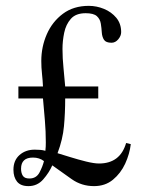

<svg xmlns="http://www.w3.org/2000/svg" viewBox="-20 -632 492 663"><path d="M415.5 -138.2 431.6 -134.3Q427.7 -100.6 412.4 -67.1Q397 -33.7 370.1 -11.5Q343.3 10.7 304.7 10.7Q261.7 10.7 227.8 -13.2Q193.8 -37.1 160.6 -61Q149.4 -35.6 129.2 -12.5Q108.9 10.7 78.1 10.7Q51.3 10.7 38.8 -4.9Q26.4 -20.5 26.4 -45.9Q26.4 -78.1 47.4 -96.7Q68.4 -115.2 99.6 -115.2Q108.4 -115.2 118.2 -114.5Q127.9 -113.8 136.7 -111.3Q137.7 -118.7 137.9 -126Q138.2 -133.3 138.2 -140.6Q138.2 -178.2 135 -216.1Q131.8 -253.9 128.4 -292H43.5V-333.5H128.4Q127.4 -355 125 -377Q122.6 -398.9 122.6 -421.4Q122.6 -470.2 141.6 -513.7Q160.6 -557.1 197.3 -584.5Q233.9 -611.8 286.6 -611.8Q313.5 -611.8 339.1 -601.3Q364.7 -590.8 381.6 -570.6Q398.4 -550.3 398.4 -521Q398.4 -508.3 388.4 -496.3Q378.4 -484.4 365.2 -484.4Q345.7 -484.4 339.1 -494.6Q332.5 -504.9 331.5 -520Q330.6 -535.2 328.1 -550.5Q325.7 -565.9 314.5 -576.2Q303.2 -586.4 275.9 -586.4Q241.7 -586.4 224.6 -566.9Q207.5 -547.4 201.7 -519Q195.8 -490.7 195.8 -463.4Q195.8 -430.7 199.2 -397.9Q202.6 -365.2 205.1 -333.5H319.3V-292H205.1Q205.1 -241.7 200.9 -196.3Q196.8 -150.9 178.7 -103Q194.8 -98.1 222.2 -89.6Q249.5 -81.1 277.3 -74.2Q305.2 -67.4 321.8 -67.4Q395 -67.4 415.5 -138.2ZM131.8 -75.7Q116.2 -87.9 93.8 -87.9Q52.7 -87.9 52.7 -49.3Q52.7 -34.7 58.8 -25.1Q64.9 -15.6 81.5 -15.6Q105.5 -15.6 116.5 -36.6Q127.4 -57.6 131.8 -75.7Z"/></svg>

Font: Rohingya Solluk
Style: Regular
Weight: 400
Designer: SIL International
Foundry: SIL International
Version: Version 1.001